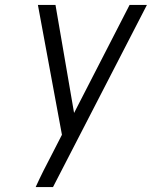

<svg xmlns="http://www.w3.org/2000/svg" viewBox="-20 -755 616 775"><path d="M124 0H194L573 -735H503L279 -299L204 -735H133L230 -211L189 -131Q172 -99 155.5 -66Q139 -33 124 0Z"/></svg>

Font: Iosevka Sparkle Light Oblique
Style: Regular
Weight: 300
Italic angle: -9°
Designer: Belleve Invis
Foundry: Belleve Invis
Version: Version 4.5.0; ttfautohint (v1.8.3)